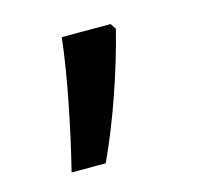

<svg xmlns="http://www.w3.org/2000/svg" viewBox="-52 -170 365 353"><g transform="rotate(-15 131.0 6.5)"><path d="M45 129Q60 69 73 2.5Q86 -64 92 -116H185L192 -105Q178 -49 156.5 13Q135 75 110 129Z"/></g></svg>

Font: Noto Sans Gurmukhi SemiCondensed
Style: Regular
Weight: 400
Width: 4
Designer: Jelle Bosma - Monotype Design Team
Foundry: Monotype Imaging Inc.
Version: Version 2.004; ttfautohint (v1.8.4.7-5d5b)